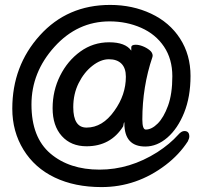

<svg xmlns="http://www.w3.org/2000/svg" viewBox="-20 -738 824 781"><path d="M332 -219Q397 -219 445 -287Q492 -352 492 -426Q492 -461 474 -479Q456 -497 423 -497Q390 -497 356 -470.5Q322 -444 300 -400Q278 -356 278 -302Q278 -219 332 -219ZM393 23Q284 23 202.5 -16Q121 -55 75.5 -129Q30 -203 30 -296Q30 -470 142 -594Q254 -718 428 -718Q519 -718 594.5 -682.5Q670 -647 712.5 -581Q755 -515 755 -429Q755 -344 729 -279.5Q703 -215 661 -178.5Q619 -142 571 -142Q486 -142 486 -236Q486 -241 485 -241Q484 -241 481 -224Q430 -143 332 -143Q269 -143 231.5 -184.5Q194 -226 194 -298Q194 -369 224.5 -430Q255 -491 307 -528.5Q359 -566 424 -566Q490 -566 514 -532V-545Q514 -556 532 -556Q545 -556 560.5 -550Q576 -544 588.5 -534Q601 -524 601 -511L600 -506Q559 -385 559 -252Q559 -211 573 -211Q597 -211 621.5 -235.5Q646 -260 663.5 -308Q681 -356 681 -428Q681 -498 647 -548.5Q613 -599 554 -625Q495 -651 426 -651Q295 -651 201.5 -547.5Q108 -444 108 -313Q108 -179 185 -113.5Q262 -48 385 -48Q508 -48 620 -119Q671 -152 705 -190Q718 -205 730 -205Q750 -205 750 -183Q750 -175 744 -163Q709 -109 654 -67Q536 23 393 23Z"/></svg>

Font: LXGW WenKai Lite
Style: Bold
Weight: 700
Designer: LXGW / Fontworks Inc.
Foundry: LXGW / Fontworks Inc.
Version: Version 1.330;April 28, 2024